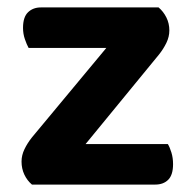

<svg xmlns="http://www.w3.org/2000/svg" viewBox="-20 -497 517 517"><path d="M121 0H66Q53 -11 45.5 -27Q38 -43 38 -62Q38 -79 46 -95.5Q54 -112 66 -127L357 -477H407Q420 -466 428 -450Q436 -434 436 -415Q436 -398 428 -381.5Q420 -365 408 -350ZM379 -477V-368H57Q52 -377 47 -391.5Q42 -406 42 -422Q42 -451 55.5 -464Q69 -477 90 -477ZM103 0V-109H432Q437 -101 441.5 -86.5Q446 -72 446 -55Q446 -26 433 -13Q420 0 398 0Z"/></svg>

Font: BalooTamma2Bold
Style: Bold
Weight: 700
Designer: Divya Kowshik, Shuchita Grover and Ek Type
Foundry: Ek Type
Version: Version 1.700